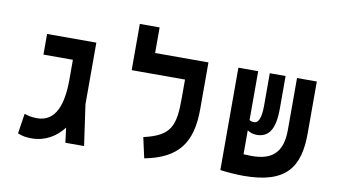

<svg xmlns="http://www.w3.org/2000/svg" viewBox="-74 -902 1906 1082"><g transform="rotate(10 879.0 -361.0)"><path d="M155.8 8.8C232.9 8.8 294.4 -27.8 338.4 -84.5L349.1 0H456.1L422.9 -232.9V-585.9H141.1V-467.8H309.6V-356.4C309.6 -214.4 275.9 -108.4 167 -108.4C136.7 -108.4 114.3 -113.8 94.7 -120.6L77.1 -5.9C103.5 5.4 127.9 8.8 155.8 8.8Z M1064.5 -585.9H759.3V-732.4H646V-467.8H951.2V-360.8C951.2 -204.6 931.2 -142.6 775.9 -107.9L801.8 9.3C992.2 -27.3 1064.5 -125.5 1064.5 -318.4Z M1369.6 9.3C1616.7 9.3 1684.6 -98.6 1684.6 -289.1V-585.9H1571.3V-289.6C1571.3 -161.1 1514.2 -108.9 1396 -108.9C1384.8 -108.9 1367.7 -109.4 1349.1 -110.4V-247.6C1362.8 -237.8 1380.4 -231 1402.8 -231C1467.8 -231 1505.9 -275.9 1505.9 -397V-585.9H1415.5V-400.9C1415.5 -325.7 1399.4 -298.8 1375.5 -298.8C1364.7 -298.8 1356.4 -301.3 1349.1 -306.2V-585.9H1235.8V-0.5H1236.8V0C1271 4.9 1329.6 9.3 1369.6 9.3Z"/></g></svg>

Font: Cascadia Code NF SemiBold
Style: Regular
Weight: 600
Monospace: yes
Designer: Aaron Bell
Foundry: Saja Typeworks
Version: Version 2404.023